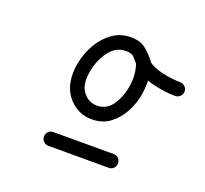

<svg xmlns="http://www.w3.org/2000/svg" viewBox="-77 -613 587 551"><g transform="rotate(20 217.0 -337.0)"><path d="M99 -171Q99 -180 105 -186Q111 -192 120 -192Q166 -192 212 -192Q258 -192 304 -192Q313 -192 319 -186Q325 -180 325 -171Q325 -162 319 -156Q313 -150 304 -150Q258 -150 212 -150Q166 -150 120 -150Q111 -150 105 -156Q99 -162 99 -171ZM308 -451Q301 -446 292.5 -447Q284 -448 278 -455Q269 -466 261.5 -474Q254 -482 237 -482Q208 -482 189 -459Q170 -436 162 -405Q154 -374 158 -351Q162 -332 176.5 -319Q191 -306 210 -306Q239 -306 256 -329Q273 -352 279 -382.5Q285 -413 281 -436Q279 -447 276 -457Q270 -472 284 -482Q298 -491 309 -480Q328 -464 358.5 -457.5Q389 -451 413 -451Q413 -451 413 -451Q413 -451 413 -451Q421 -451 427.5 -445Q434 -439 434 -430Q434 -421 427.5 -415Q421 -409 413 -409Q381 -409 343.5 -418Q306 -427 281 -449Q275 -454 279 -461Q283 -468 290 -473Q297 -478 305 -478.5Q313 -479 315 -471Q320 -457 323 -443Q327 -416 322.5 -385Q318 -354 303.5 -326.5Q289 -299 266 -281.5Q243 -264 210 -264Q175 -264 149 -287Q123 -310 117 -344Q112 -371 118 -402Q124 -433 140 -461Q156 -489 180.5 -506.5Q205 -524 237 -524Q264 -524 280 -512Q296 -500 311 -481Q317 -474 316 -465.5Q315 -457 308 -451Z"/></g></svg>

Font: FRB American Cursive Medium
Style: Italic
Weight: 500
Italic angle: -25°
Version: Version 2.0;Modular Font Editor K font №1